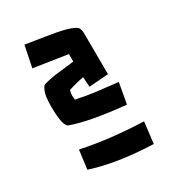

<svg xmlns="http://www.w3.org/2000/svg" viewBox="-153 -711 689 770"><g transform="rotate(-30 192.0 -326.0)"><path d="M216.8 -505.9Q205.1 -508.3 61 -529.8L81.1 -627.9L190.4 -610.4Q296.9 -593.3 306.6 -570.8Q311 -560.5 311 -550.8L312 -357.9L222.7 -351.1L219.7 -397Q188.5 -392.1 147.9 -378.9L145.5 -365.2Q144.5 -359.9 144.5 -353.3Q144.5 -346.7 146 -335.9Q189.9 -326.2 236.3 -320.3L334 -309.1L316.9 -213.9Q149.4 -230.5 71.8 -259.3Q49.8 -267.1 49.8 -360.4Q49.8 -407.2 58.6 -427.5Q67.4 -447.8 73.7 -449.2Q108.4 -459 144.3 -462.6Q180.2 -466.3 216.8 -471.2ZM331.1 -23.4Q161.6 -29.8 48.8 -67.4L60.1 -154.3Q185.5 -127.4 342.8 -121.6Z"/></g></svg>

Font: Passero One
Style: Regular
Weight: 400
Designer: Viktoriya Grabowska
Foundry: Viktoriya Grabowska
Version: Version 1.003